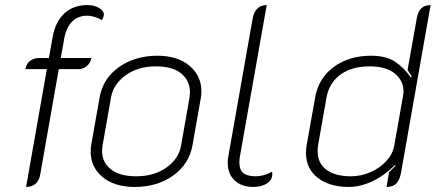

<svg xmlns="http://www.w3.org/2000/svg" viewBox="-20 -729 1720 758"><path d="M165 -456H80Q84 -477 98.5 -488.5Q113 -500 135 -500H173L188 -583Q199 -644 234.5 -676.5Q270 -709 325 -709Q351 -709 370.5 -698Q390 -687 390 -672Q390 -662 382 -649Q371 -657 354.5 -662Q338 -667 324 -667Q288 -667 265 -644Q242 -621 234 -579L220 -500H341Q337 -480 322.5 -468Q308 -456 289 -456H212L139 -41Q135 -16 120.5 -3.5Q106 9 83 9Z M338 -130Q338 -147 340 -156L373 -343Q386 -419 449.5 -464Q513 -509 602 -509Q681 -509 728 -469.5Q775 -430 775 -369Q775 -352 773 -343L740 -156Q727 -82 664.5 -36.5Q602 9 511 9Q432 9 385 -30Q338 -69 338 -130ZM695 -155 728 -343Q730 -359 730 -365Q730 -410 696 -438.5Q662 -467 595 -467Q524 -467 475.5 -431.5Q427 -396 418 -343L385 -155Q383 -141 383 -133Q383 -88 418 -60.5Q453 -33 518 -33Q588 -33 637 -67.5Q686 -102 695 -155Z M879 -87Q879 -100 882 -115L978 -659Q983 -683 997 -696Q1011 -709 1033 -709L928 -116Q925 -101 925 -88Q925 -59 940.5 -46Q956 -33 990 -33Q1020 -33 1054 -51Q1055 -49 1055 -41Q1055 -19 1034 -5Q1013 9 981 9Q933 9 906 -17Q879 -43 879 -87Z M1188 -126Q1188 -142 1191 -158L1224 -343Q1237 -420 1297.5 -464.5Q1358 -509 1445 -509Q1504 -509 1539.5 -485.5Q1575 -462 1602 -423L1605 -428L1589 -453L1626 -660Q1635 -709 1680 -709L1563 -46Q1558 -19 1545 -5Q1532 9 1506 9L1516 -49L1541 -74L1540 -78Q1498 -36 1450.5 -13.5Q1403 9 1357 9Q1281 9 1234.5 -27Q1188 -63 1188 -126ZM1536 -152 1571 -349Q1573 -361 1573 -368Q1573 -411 1538.5 -439Q1504 -467 1439 -467Q1368 -467 1323.5 -434Q1279 -401 1269 -344L1236 -157Q1234 -148 1234 -132Q1234 -85 1268.5 -59Q1303 -33 1365 -33Q1405 -33 1442 -49Q1479 -65 1504.5 -92.5Q1530 -120 1536 -152Z"/></svg>

Font: K2D Thin
Style: Italic
Weight: 100
Italic angle: -10°
Designer: Katatrad Aksorn Co.,Ltd.
Foundry: Cadson Demak Co.,Ltd.
Version: Version 1.000; ttfautohint (v1.6)